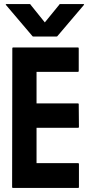

<svg xmlns="http://www.w3.org/2000/svg" viewBox="-20 -931 460 951"><path d="M44 0Q40 0 40 -5L41 -692Q41 -696 45 -696H366Q370 -696 370 -691V-579Q370 -575 366 -575H161V-419H366Q370 -419 370 -415L371 -302Q371 -298 367 -298H161V-123H367Q371 -123 371 -118V-4Q371 0 367 0ZM145 -750Q141 -750 139 -754L9 -907Q7 -911 13 -911H127Q131 -911 132 -907L202 -820L273 -907Q274 -911 278 -911H392Q398 -911 396 -907L266 -754Q264 -750 260 -750Z"/></svg>

Font: Staatliches
Style: Regular
Weight: 400
Designer: Brian LaRossa & Erica Carras
Foundry: Type Brut Foundry
Version: Version 1.000; ttfautohint (v1.8.2) -l 8 -r 50 -G 200 -x 14 